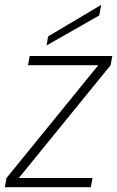

<svg xmlns="http://www.w3.org/2000/svg" viewBox="-35 -775 485 795"><path d="M430 -543 423 -505 43 -38H348L341 0H-15L-8 -38L372 -505H81L88 -543ZM164 -624 384 -755 376 -711 158 -587Z"/></svg>

Font: Poppins ExtraLight
Style: Italic
Weight: 275
Italic angle: -10°
Designer: Ninad Kale (Devanagari), Jonny Pinhorn (Latin)
Foundry: Indian Type Foundry
Version: Version 3.200;PS 1.000;hotconv 16.6.54;makeotf.lib2.5.65590